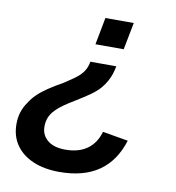

<svg xmlns="http://www.w3.org/2000/svg" viewBox="-79 -599 769 840"><g transform="rotate(10 305.5 -179.0)"><path d="M447.8 -528.3 424.3 -407.7H298.8L321.8 -528.3ZM240.2 169.9Q172.9 169.9 123 148.7Q73.2 127.4 46.1 88.4Q19 49.3 19 -3.9Q19 -34.2 27.1 -58.6Q35.2 -83 49.3 -102.5Q62.5 -124 80.8 -141.8Q99.1 -159.7 126.5 -178.2Q153.8 -196.8 193.8 -219.2Q217.3 -234.4 233.4 -246.1Q249.5 -257.8 258.3 -266.6Q271.5 -279.8 279.3 -294.9Q287.1 -310.1 290 -328.6H405.3Q398.4 -290 382.8 -262.2Q372.6 -243.2 358.9 -227.1Q345.2 -210.9 321.8 -193.6Q298.3 -176.3 258.3 -151.9Q227.1 -133.3 206.1 -118.4Q185.1 -103.5 172.9 -90.3Q156.2 -73.2 148.9 -55.2Q141.6 -37.1 141.6 -13.7Q141.6 22.5 169.2 45.9Q196.8 69.3 248.5 69.3Q308.1 69.3 345.7 42.2Q383.3 15.1 397.9 -36.1L511.2 -16.6Q481.9 77.1 414.3 123.5Q346.7 169.9 240.2 169.9Z"/></g></svg>

Font: Arimo SemiBold
Style: Italic
Weight: 600
Italic angle: -12°
Version: Version 1.33